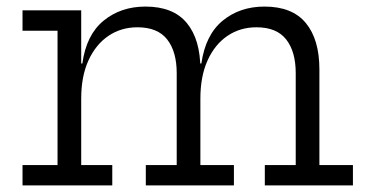

<svg xmlns="http://www.w3.org/2000/svg" viewBox="-20 -564 1116 584"><path d="M785.5 0V-62H879.5V-341.5Q879.5 -407 850.5 -444Q821.5 -481 760 -481Q710.5 -481 672 -455Q633.5 -429 611.5 -380.5Q589.5 -332 589.5 -264L572 -371H592.5Q605 -458 657.2 -501Q709.5 -544 784.5 -544Q869 -544 910.2 -494Q951.5 -444 951.5 -353V-62H1053.5V0ZM48.5 0V-62H155V-470.5H48.5V-532.5H227V-62H321.5V0ZM423.5 0V-62H517.5V-341.5Q517.5 -407 488.5 -444Q459.5 -481 398 -481Q348.5 -481 310 -455Q271.5 -429 249.2 -380.5Q227 -332 227 -264L210 -371H230.5Q242.5 -458 295 -501Q347.5 -544 422.5 -544Q507 -544 548.2 -494Q589.5 -444 589.5 -353V-62H691.5V0Z"/></svg>

Font: Hepta Slab ExtraLight
Style: Regular
Weight: 400
Version: Version 1.102